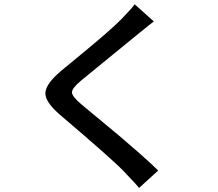

<svg xmlns="http://www.w3.org/2000/svg" viewBox="-20 -830 1040 917"><path d="M623 -809.6 714.8 -727.5Q701.2 -717.8 673.8 -695.3Q646.5 -672.9 638.7 -667Q604.5 -638.7 502.4 -555.7Q400.4 -472.7 366.2 -444.3Q323.2 -408.2 323.7 -388.7Q324.2 -369.1 368.2 -332Q377 -324.2 443.4 -269.5Q509.8 -214.8 549.8 -181.2Q589.8 -147.5 646 -98.1Q702.1 -48.8 735.4 -15.6L644.5 67.4Q633.8 54.7 621.1 41Q608.4 27.3 592.8 11.2Q577.1 -4.9 569.3 -13.7Q520.5 -65.4 263.7 -284.2Q193.4 -345.7 196.8 -388.2Q200.2 -430.7 271.5 -491.2Q289.1 -505.9 357.9 -562.5Q426.8 -619.1 477.1 -662.6Q527.3 -706.1 557.6 -736.3Q615.2 -795.9 623 -809.6Z"/></svg>

Font: GenEi Gothic M SemiBold
Style: Regular
Weight: 500
Designer: o_tamon (Modified); [Source Han Sans]
Ryoko NISHIZUKA  (kana & ideographs); Paul D. Hunt (Latin, Greek & Cyrillic); Wenl
Version: Version 1.1a;Original Version 1.004